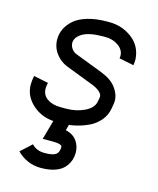

<svg xmlns="http://www.w3.org/2000/svg" viewBox="-113 -592 752 914"><g transform="rotate(15 262.5 -134.5)"><path d="M252 -37.6V10.3L244.6 38.1Q281.7 46.9 299.8 72.3Q317.9 97.7 317.9 130.4Q317.9 167 296.9 195.8Q263.2 242.7 174.3 242.7Q139.2 242.7 108.9 229Q78.6 215.3 57.1 192.9L110.8 143.6Q134.8 169.4 174.3 169.4Q214.4 169.4 229.5 158.7Q244.6 147.9 244.6 121.6Q244.6 106.4 197.3 106.4H148.9L178.7 0.5V-37.6ZM312 -512.2Q375 -512.2 424.1 -475.1Q473.1 -438 477.5 -374Q477.5 -356.4 475.1 -343.8L402.8 -358.4Q404.3 -364.3 404.3 -369.6Q404.3 -399.4 376.7 -419.2Q349.1 -439 312 -439H301.8Q231.9 -439 199.2 -418.9Q166.5 -398.9 166.5 -371.6Q166.5 -356.4 176 -343Q185.5 -329.6 200.2 -324.2L336.9 -271.5Q386.2 -252.4 409.9 -220.9Q433.6 -189.5 433.6 -155.8Q433.6 -147.5 432.1 -140.1L428.2 -117.7Q422.4 -83.5 399.9 -57.1Q377.4 -30.8 345.9 -16.4Q314.5 -2 282.2 5.1Q250 12.2 218.8 12.2H191.4Q122.6 12.2 74.7 -29.3Q26.9 -70.8 26.9 -128.4Q26.9 -146.5 31.7 -171.9L104 -157.2Q100.1 -141.6 100.1 -128.9Q100.1 -96.7 125.7 -78.9Q151.4 -61 191.4 -61H218.8Q269.5 -61 309.6 -80.6Q349.6 -100.1 356 -131.3L358.9 -146.5Q360.4 -153.8 360.4 -157.7Q360.4 -170.4 346.2 -182.6Q332 -194.8 310.5 -203.1L173.8 -255.9Q138.2 -269.5 115.5 -300.3Q92.8 -331.1 92.8 -369.6Q92.8 -396 104 -420.2Q115.2 -444.3 138.7 -465.6Q162.1 -486.8 204.1 -499.5Q246.1 -512.2 301.8 -512.2Z"/></g></svg>

Font: Anka/Coder Condensed
Style: Italic
Weight: 400
Width: 4
Italic angle: -12°
Monospace: yes
Version: Version 001.100